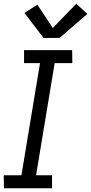

<svg xmlns="http://www.w3.org/2000/svg" viewBox="-20 -1002 485 1022"><path d="M1 0 0 -69H94L193 -666H108V-735H364L365 -666H271L172 -69H257V0ZM212 -800 110 -933 179 -977 261 -853 386 -982 445 -928 297 -800Z"/></svg>

Font: Iosevka QP
Style: Italic
Weight: 400
Italic angle: -9°
Designer: Belleve Invis
Foundry: Belleve Invis
Version: Version 20.0.0; ttfautohint (v1.8.4)